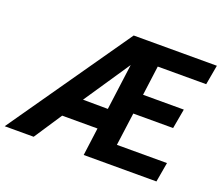

<svg xmlns="http://www.w3.org/2000/svg" viewBox="-172 -883 1217 1055"><g transform="rotate(20 437.0 -355.5)"><path d="M833 0H407.7L429.2 -162.6H222.7L115.2 0H-54.2L441.4 -710.9H927.7L907.2 -595.7H624L601.1 -422.4H839.4L818.8 -307.1H585.9L560.1 -114.7H853ZM300.3 -284.2 445.8 -283.2 481.4 -552.7Z"/></g></svg>

Font: TypoPRO Roboto
Style: Bold Italic
Weight: 700
Italic angle: -12°
Designer: Google
Version: Version 2.136; 2016